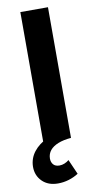

<svg xmlns="http://www.w3.org/2000/svg" viewBox="-101 -744 520 1013"><g transform="rotate(-10 159.0 -237.5)"><path d="M85.5 0V-700H233.5V0ZM125 225Q72.5 225 41 194Q9.5 163 9.5 116Q10 71 37.2 36Q64.5 1 111.8 -21Q159 -43 220 -49L233.5 0Q192 3.5 163.5 15Q135 26.5 120.2 44.8Q105.5 63 105 88Q105 108 116 120.5Q127 133 149 133Q162.5 133 176 127.5Q189.5 122 200 113L235 192.5Q211 208 182.8 216.5Q154.5 225 125 225Z"/></g></svg>

Font: Geologica Cursive SemiBold
Style: Regular
Weight: 600
Designer: Sindre Bremnes, Frode Helland
Foundry: Monokrom Skriftforlag AS
Version: Version 1.010;gftools[0.9.28]